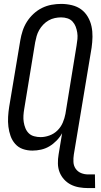

<svg xmlns="http://www.w3.org/2000/svg" viewBox="-20 -763 515 983"><path d="M432 200Q408 200 385 196Q362 192 342.5 182Q323 172 308 155.5Q293 139 285 118.5Q277 98 276.5 74.5Q276 51 280 28L298 -81Q287 -61 270 -43.5Q253 -26 233 -14Q213 -2 190.5 3Q168 8 146 8Q120 8 97 0Q74 -8 58 -26Q42 -44 34 -67Q26 -90 23 -114.5Q20 -139 21.5 -165Q23 -191 27 -216L84 -557Q88 -581 96 -605.5Q104 -630 118 -652Q132 -674 152 -692.5Q172 -711 195.5 -722.5Q219 -734 244 -738.5Q269 -743 293 -743Q321 -743 348 -736.5Q375 -730 395.5 -715Q416 -700 429.5 -677Q443 -654 448.5 -628Q454 -602 453.5 -574.5Q453 -547 449 -519L358 28Q355 47 356 66.5Q357 86 367.5 101Q378 116 395 123Q412 130 431 130H466L467 200ZM188 -61Q210 -61 233.5 -69.5Q257 -78 274.5 -95.5Q292 -113 301.5 -135.5Q311 -158 315 -180L372 -530Q375 -547 376.5 -563.5Q378 -580 375.5 -596Q373 -612 367.5 -626.5Q362 -641 351.5 -652.5Q341 -664 325.5 -669Q310 -674 293 -674Q277 -674 260.5 -670.5Q244 -667 229 -658.5Q214 -650 201.5 -637Q189 -624 180.5 -609Q172 -594 167.5 -578Q163 -562 160 -546L104 -205Q101 -188 100 -171Q99 -154 101.5 -138Q104 -122 110 -107Q116 -92 127 -81Q138 -70 154.5 -65.5Q171 -61 188 -61Z"/></svg>

Font: Iosevka QP
Style: Italic
Weight: 400
Italic angle: -9°
Designer: Belleve Invis
Foundry: Belleve Invis
Version: Version 20.0.0; ttfautohint (v1.8.4)